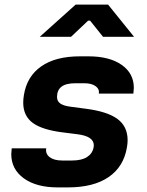

<svg xmlns="http://www.w3.org/2000/svg" viewBox="-20 -805 640 835"><path d="M231 10Q138 10 83.5 -29.5Q29 -69 29 -135Q29 -142 31 -160H181Q177 -136 196 -121.5Q215 -107 250 -107H294Q335 -107 358.5 -122Q382 -137 387 -164L388 -173Q388 -212 318 -221L255 -229Q164 -240 122.5 -270.5Q81 -301 81 -359Q81 -374 84 -392Q97 -473 159.5 -516.5Q222 -560 327 -560H365Q456 -560 509 -523Q562 -486 562 -423Q562 -416 560 -398H410Q413 -418 395.5 -430.5Q378 -443 346 -443H308Q267 -443 247.5 -428Q228 -413 228 -383Q228 -365 242 -355Q256 -345 286 -341L354 -332Q447 -320 491 -287.5Q535 -255 535 -195Q535 -181 532 -164Q518 -80 452.5 -35Q387 10 275 10ZM289 -645H153L309 -785H450L563 -645H428L372 -715H363Z"/></svg>

Font: JetBrains Mono Extra Bold
Style: Italic
Weight: 800
Italic angle: -9°
Monospace: yes
Designer: Philipp Nurullin, Konstantin Bulenkov
Foundry: JetBrains
Version: 2.002